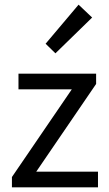

<svg xmlns="http://www.w3.org/2000/svg" viewBox="-20 -801 465 821"><path d="M31 0V-44L287 -419H59V-486H391V-442L135 -67H399V0ZM217 -573 175 -614 316 -781 374 -726Z"/></svg>

Font: .
Style: 
Weight: 400
Designer: Paul D. Hunt, Dalton Maag
Foundry: Dalton Maag Ltd
Version: Version 1.200